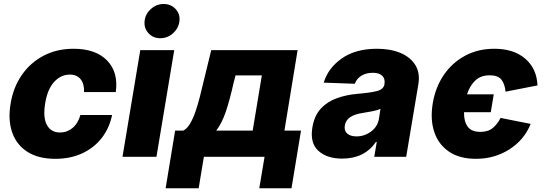

<svg xmlns="http://www.w3.org/2000/svg" viewBox="-20 -802 2787 982"><path d="M262.8 10.3Q176.1 10.3 120.4 -25.4Q64.6 -61.1 42.4 -124.5Q20.2 -187.9 34.1 -271Q47.6 -354.8 91.3 -418.1Q134.9 -481.5 202.8 -517Q270.6 -552.6 356.2 -552.6Q469.8 -552.6 528.1 -492.2Q586.3 -431.8 572.1 -331H409.8Q411.6 -372.5 392.6 -396.5Q373.6 -420.5 337 -420.5Q290.8 -420.5 256.6 -382.6Q222.3 -344.8 210.9 -272.7Q199.2 -199.9 220.3 -162.1Q241.5 -124.3 286.9 -124.3Q323.2 -124.3 351 -147.5Q378.9 -170.8 391.3 -213.8H553.3Q539.4 -146.3 500 -95.9Q460.6 -45.5 400.2 -17.6Q339.8 10.3 262.8 10.3Z M606.5 0 697.4 -545.5H871.1L780.2 0ZM799.7 -606.5Q763.1 -606.5 739.5 -632.1Q715.9 -657.7 719.5 -693.9Q723 -730.1 751.6 -755.9Q780.2 -781.6 816.8 -781.6Q854 -781.6 878 -755.9Q902 -730.1 897.7 -693.9Q893.5 -657.7 865.2 -632.1Q837 -606.5 799.7 -606.5Z M827.1 160.9 875.7 -133.9H916.9Q936.8 -143.5 952.2 -169.7Q967.7 -196 979.9 -231.7Q992.2 -267.4 1002 -306.3Q1011.7 -345.2 1019.9 -379.6L1060.4 -545.5H1502.1L1434.7 -133.9H1519.5L1470.9 160.9H1306.1L1333.1 0H1022.7L996.1 160.9ZM1085.9 -133.9H1272.4L1319.2 -416.2H1184.7L1175.1 -379.6Q1155.5 -291.9 1135.3 -231.9Q1115.1 -171.9 1085.9 -133.9Z M1730.1 9.2Q1652.3 9.2 1608.3 -30.7Q1564.3 -70.7 1577.8 -151.3Q1588.1 -211.6 1621.6 -247.3Q1655.2 -283 1704 -300.2Q1752.8 -317.5 1808.6 -322.1Q1879.3 -328.1 1910.5 -337Q1941.8 -345.9 1946.4 -370.7V-372.5Q1950.6 -399.9 1934.7 -414.8Q1918.7 -429.7 1886.7 -429.7Q1852.6 -429.7 1828.5 -414.8Q1804.3 -399.9 1794.7 -373.6L1635.7 -379.3Q1658 -453.8 1728.2 -503.2Q1798.3 -552.6 1908.4 -552.6Q1977.3 -552.6 2028.4 -531.1Q2079.5 -509.6 2104.4 -469.1Q2129.3 -428.6 2119.7 -370.7L2057.5 0H1894.2L1907 -76H1902.7Q1844.1 9.2 1730.1 9.2ZM1803.3 -104.4Q1844.5 -104.4 1877.8 -129.3Q1911.2 -154.1 1918 -193.9L1926.1 -245.7Q1910.9 -237.9 1883.3 -232.8Q1855.8 -227.6 1831.7 -223.7Q1793.3 -218 1770.4 -202.2Q1747.5 -186.4 1743.6 -159.8Q1739.3 -133.2 1756 -118.8Q1772.7 -104.4 1803.3 -104.4Z M2505.3 -319.6 2490.1 -228H2353.3Q2352.3 -182.2 2371.6 -154.8Q2391 -127.5 2437.1 -127.5Q2477.6 -127.5 2501.8 -148.6Q2525.9 -169.7 2540.1 -198.9L2694.2 -168.3Q2660.9 -86.3 2585.2 -38Q2509.6 10.3 2414.1 10.3Q2330.6 10.3 2276.6 -26.3Q2222.7 -62.9 2201.2 -126.8Q2179.7 -190.7 2193.2 -272.7Q2206.7 -355.1 2249.5 -418.1Q2292.3 -481.2 2358.5 -516.9Q2424.7 -552.6 2508.5 -552.6Q2607.6 -552.6 2666.5 -501.8Q2725.5 -451 2729 -365.1L2565.7 -333.1Q2561.8 -373.2 2544.2 -395.1Q2526.6 -416.9 2484.7 -416.9Q2439.3 -416.9 2411.2 -390.6Q2383.2 -364.3 2368.6 -319.6Z"/></svg>

Font: Inter UI Extra Bold
Style: Italic
Weight: 800
Italic angle: 9.39999°
Designer: Rasmus Andersson
Foundry: rsms
Version: 3.2;8d6f07862